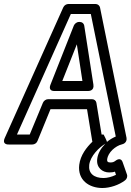

<svg xmlns="http://www.w3.org/2000/svg" viewBox="-49 -699 657 962"><path d="M224 -243H391C394 -243 424 -242 419 -275L373 -571C371 -582 362 -589 351 -589H347C335 -589 325 -580 321 -571L204 -275C203 -272 190 -243 224 -243ZM263 -293 336 -477 364 -293ZM487 12C488 11 471 -25 470 -25H460L434 -184C432 -195 423 -202 412 -202H192C181 -202 170 -194 166 -184L100 -25H36L306 -629H406L531 -15C513 -7 500 1 487 12ZM479 21C457 43 441 70 438 98C433 141 464 165 498 165C508 165 519 164 527 161L532 177C512 187 488 193 470 193C421 193 393 169 398 127C404 82 448 39 479 21ZM566 115C556 85 532 105 529 107C521 113 515 115 504 115C492 115 486 111 488 98C490 84 499 66 515 51C528 39 545 28 563 24C583 19 587 2 585 -8L452 -662C450 -671 441 -679 430 -679H294C284 -679 273 -673 268 -662L-25 -8C-41 28 -5 25 -5 25H113C124 25 135 18 139 7L204 -152H387L413 7C413 8 413 9 414 11C385 39 354 78 348 127C339 203 397 243 464 243C502 243 547 228 577 205C586 199 591 186 587 175Z"/></svg>

Font: Falling Sky
Style: OuObl
Weight: 400
Designer: Paul D. Hunt
Foundry: Adobe Systems Incorporated
Version: Version 1.02